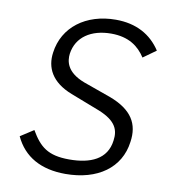

<svg xmlns="http://www.w3.org/2000/svg" viewBox="-83 -806 801 888"><g transform="rotate(10 317.5 -361.5)"><path d="M283 10C434 10 538 -64 554 -188C567 -274 531 -336 425 -376L296 -422C209 -455 203 -507 207 -541C218 -621 286 -666 380 -666C463 -666 510 -630 541 -582L601 -625C556 -694 486 -733 390 -733C250 -733 146 -655 130 -533C120 -462 150 -397 248 -359L385 -306C469 -272 483 -230 476 -181C465 -91 388 -59 289 -59C188 -59 149 -93 107 -165L45 -125C87 -35 168 10 283 10Z"/></g></svg>

Font: United Sans Light
Style: Italic
Weight: 300
Italic angle: -8°
Designer: Pablo Impallari, Rodrigo Fuenzalida (Modified by Dan O. Williams)
Version: Version 1.000;PS 001.000;hotconv 1.0.88;makeotf.lib2.5.64775